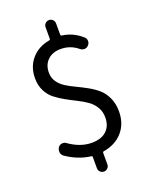

<svg xmlns="http://www.w3.org/2000/svg" viewBox="-173 -928 901 1142"><g transform="rotate(-20 277.5 -356.5)"><path d="M446.3 -666Q458 -656.2 458.5 -640.6Q459 -625 448.2 -614.3Q438.5 -602.5 423.3 -602.1Q408.2 -601.6 396.5 -611.3Q349.6 -650.4 288.1 -650.4Q236.3 -650.4 205.6 -620.6Q174.8 -590.8 174.8 -542Q174.8 -508.8 192.4 -483.4Q210 -458 237.3 -440.9Q264.6 -423.8 297.9 -408.2Q331.1 -392.6 364.7 -374Q398.4 -355.5 425.8 -332Q453.1 -308.6 470.7 -270.5Q488.3 -232.4 488.3 -183.6Q488.3 -106.4 443.8 -55.2Q399.4 -3.9 322.3 8.8Q315.4 9.8 315.4 17.6V89.8Q315.4 103.5 305.7 113.3Q295.9 123 282.2 123Q268.6 123 258.8 113.3Q249 103.5 249 89.8V19.5Q249 11.7 242.2 11.7Q159.2 1 86.9 -49.8Q74.2 -59.6 72.3 -75.2Q72.3 -79.1 72.3 -82Q72.3 -93.8 79.1 -104.5Q87.9 -117.2 103 -119.6Q118.2 -122.1 130.9 -112.3Q201.2 -62.5 273.4 -62.5Q334 -62.5 366.7 -93.3Q399.4 -124 399.4 -177.7Q399.4 -214.8 381.8 -243.7Q364.3 -272.5 336.9 -291.5Q309.6 -310.5 275.9 -327.1Q242.2 -343.8 209 -362.3Q175.8 -380.9 147.9 -402.8Q120.1 -424.8 103 -459.5Q85.9 -494.1 85.9 -538.1Q85.9 -610.4 128.4 -659.7Q170.9 -709 242.2 -721.7Q249 -722.7 249 -730.5V-802.7Q249 -816.4 258.8 -826.2Q268.6 -835.9 282.2 -835.9Q295.9 -835.9 305.7 -826.2Q315.4 -816.4 315.4 -802.7V-732.4Q315.4 -724.6 322.3 -723.6Q391.6 -714.8 446.3 -666Z"/></g></svg>

Font: Gen Jyuu Gothic Regular
Style: Regular
Weight: 400
Designer: [Source Han Sans]
Ryoko NISHIZUKA  (kana & ideographs); Paul D. Hunt (Latin, Greek & Cyrillic); Wenlong ZHANG  (bopomofo
Version: Version 1.002.20150607